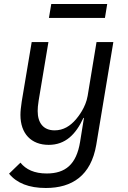

<svg xmlns="http://www.w3.org/2000/svg" viewBox="-20 -726 640 958"><path d="M208.8 212C339.8 212 433.9 150.2 460.2 -2.8L545.5 -516H461.6L417.3 -247.5C407.7 -190 370.7 -144.5 359.4 -131C330.6 -97.3 296.5 -75.6 252.5 -75.6C195.7 -75.6 168 -113.6 168 -171.9C168 -183.9 169 -201.7 172.9 -224.4L221.6 -516H138.1L88.4 -219.5C84.2 -190.7 82 -171.2 82 -152.3C82 -59.3 135.7 -3.2 223 -3.2C306.1 -3.2 358 -55 396 -137.4H398.8L379.6 -18.1C361.2 94.8 306.1 139.6 213.1 139.6C151.3 139.6 109.4 119.7 82 85.6L25.2 140.6C63.6 187.9 124.6 212 208.8 212ZM224.1 -636.4H503.6L514.9 -706H235.8Z"/></svg>

Font: Margiela Mono Italic Text It
Style: Regular
Weight: 400
Designer: Mike Abbink, Paul van der Laan, Pieter van Rosmalen
Foundry: Bold Monday
Version: Version 2.003 2021